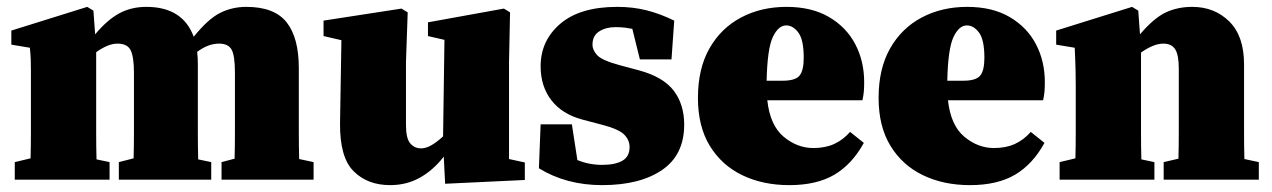

<svg xmlns="http://www.w3.org/2000/svg" viewBox="-20 -523 3702 559"><path d="M23 0V-51L69 -62Q70 -98 70 -138.5Q70 -179 70 -210V-272Q70 -300 70 -317Q70 -334 69.5 -349Q69 -364 67 -384L13 -393V-434L234 -503L252 -492L257 -423Q292 -465 327 -484Q362 -503 406 -503Q512 -503 544 -416Q586 -468 621 -485.5Q656 -503 697 -503Q779 -503 814.5 -458Q850 -413 850 -325V-210Q850 -178 850 -137Q850 -96 851 -60L893 -51V0H625V-51L663 -61Q664 -97 664 -138Q664 -179 664 -210V-311Q664 -362 654 -379Q644 -396 618 -396Q586 -396 554 -372Q555 -364 555.5 -355Q556 -346 556 -336V-210Q556 -178 556 -137Q556 -96 557 -59L595 -51V0H326V-51L369 -62Q370 -97 370 -138Q370 -179 370 -210V-311Q370 -357 360.5 -376.5Q351 -396 322 -396Q307 -396 291 -389Q275 -382 260 -371V-210Q260 -179 260 -137.5Q260 -96 261 -59L299 -51V0Z M1276 12 1272 -67Q1242 -28 1203 -6Q1164 16 1116 16Q1050 16 1009.5 -24.5Q969 -65 970 -164L974 -406L922 -418V-463L1149 -498L1167 -487L1162 -343V-159Q1162 -120 1174.5 -105.5Q1187 -91 1206 -91Q1221 -91 1237.5 -101Q1254 -111 1270 -126L1274 -407L1226 -418V-458L1447 -498L1465 -487L1462 -343V-60L1508 -50V1Z M1733 16Q1629 16 1549 -33L1554 -161H1645L1661 -57Q1678 -50 1696 -46.5Q1714 -43 1733 -43Q1771 -43 1792 -55Q1813 -67 1813 -95Q1813 -115 1797.5 -131Q1782 -147 1732 -160L1675 -175Q1616 -191 1585 -231.5Q1554 -272 1554 -330Q1554 -405 1611.5 -454Q1669 -503 1777 -503Q1823 -503 1862.5 -493Q1902 -483 1943 -463L1935 -350H1843L1821 -439Q1811 -441 1799.5 -442.5Q1788 -444 1772 -444Q1744 -444 1724.5 -431.5Q1705 -419 1705 -393Q1705 -377 1719 -362Q1733 -347 1785 -333L1841 -318Q1911 -299 1941.5 -259Q1972 -219 1972 -160Q1972 -72 1907.5 -28Q1843 16 1733 16Z M2269 -449Q2246 -449 2230 -415Q2214 -381 2212 -288H2259Q2295 -288 2307.5 -302.5Q2320 -317 2320 -355Q2320 -407 2304.5 -428Q2289 -449 2269 -449ZM2278 16Q2201 16 2141 -13Q2081 -42 2046.5 -98.5Q2012 -155 2012 -238Q2012 -323 2045.5 -382Q2079 -441 2137.5 -472Q2196 -503 2270 -503Q2343 -503 2393.5 -473.5Q2444 -444 2470 -394.5Q2496 -345 2496 -284Q2496 -268 2495 -256.5Q2494 -245 2491 -231H2214Q2222 -158 2261.5 -125Q2301 -92 2348 -92Q2383 -92 2409 -104Q2435 -116 2455 -139L2495 -107Q2461 -45 2409.5 -14.5Q2358 16 2278 16Z M2795 -449Q2772 -449 2756 -415Q2740 -381 2738 -288H2785Q2821 -288 2833.5 -302.5Q2846 -317 2846 -355Q2846 -407 2830.5 -428Q2815 -449 2795 -449ZM2804 16Q2727 16 2667 -13Q2607 -42 2572.5 -98.5Q2538 -155 2538 -238Q2538 -323 2571.5 -382Q2605 -441 2663.5 -472Q2722 -503 2796 -503Q2869 -503 2919.5 -473.5Q2970 -444 2996 -394.5Q3022 -345 3022 -284Q3022 -268 3021 -256.5Q3020 -245 3017 -231H2740Q2748 -158 2787.5 -125Q2827 -92 2874 -92Q2909 -92 2935 -104Q2961 -116 2981 -139L3021 -107Q2987 -45 2935.5 -14.5Q2884 16 2804 16Z M3065 0V-51L3111 -62Q3112 -98 3112 -138.5Q3112 -179 3112 -210V-272Q3112 -300 3111.5 -317Q3111 -334 3110.5 -349Q3110 -364 3109 -384L3055 -393V-434L3276 -503L3294 -492L3299 -423Q3340 -471 3374.5 -487Q3409 -503 3451 -503Q3516 -503 3559 -460.5Q3602 -418 3602 -336V-210Q3602 -178 3602 -137Q3602 -96 3603 -60L3645 -51V0H3368V-51L3411 -61Q3412 -97 3412 -138Q3412 -179 3412 -210V-323Q3412 -363 3401.5 -379.5Q3391 -396 3367 -396Q3339 -396 3302 -370V-210Q3302 -179 3302 -137.5Q3302 -96 3303 -59L3341 -51V0Z"/></svg>

Font: Source Serif 4 Black
Style: Regular
Weight: 900
Designer: Frank Grießhammer
Foundry: Adobe
Version: Version 4.005;hotconv 1.1.0;makeotfexe 2.6.0